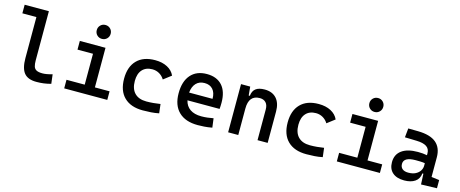

<svg xmlns="http://www.w3.org/2000/svg" viewBox="-42 -1365 4773 1993"><g transform="rotate(15 2344.0 -369.0)"><path d="M365.2 9.8Q273.4 9.8 232.9 -40Q192.4 -89.8 192.4 -199.2V-640.1H41.5V-732.4H301.8V-204.1Q301.8 -165 309.3 -140.1Q316.9 -115.2 338.9 -103.5Q360.8 -91.8 404.3 -91.8Q445.3 -91.8 508.8 -110.4L521 -10.7Q481.4 0 444.3 4.9Q407.2 9.8 365.2 9.8Z M907.2 -597.2Q875.5 -597.2 854 -618.7Q832.5 -640.1 832.5 -671.9Q832.5 -703.6 854 -725.1Q875.5 -746.6 907.2 -746.6Q939 -746.6 960.4 -725.1Q981.9 -703.6 981.9 -671.9Q981.9 -640.1 960.4 -618.7Q939 -597.2 907.2 -597.2ZM662.6 0V-92.3H858.4V-424.3H691.9V-517.6H967.8V-92.3H1125.5V0Z M1508.8 9.8Q1378.9 9.8 1307.9 -59.8Q1236.8 -129.4 1236.8 -259.8Q1236.8 -386.7 1305.4 -457Q1374 -527.3 1501 -527.3Q1577.1 -527.3 1631.8 -498.5Q1686.5 -469.7 1710 -417.5L1627 -354Q1605.5 -389.2 1571.5 -408.7Q1537.6 -428.2 1497.1 -428.2Q1427.7 -428.2 1389.2 -385.5Q1350.6 -342.8 1350.6 -264.6Q1350.6 -179.2 1394.8 -134.3Q1439 -89.4 1520.5 -89.4Q1558.6 -89.4 1596.4 -92.8Q1634.3 -96.2 1670.4 -102.1L1682.1 -4.9Q1640.6 3.9 1596.2 6.8Q1551.8 9.8 1508.8 9.8Z M2099.6 9.8Q1966.8 9.8 1894.8 -59.8Q1822.8 -129.4 1822.8 -259.8Q1822.8 -386.7 1884 -457Q1945.3 -527.3 2056.6 -527.3Q2162.6 -527.3 2220.7 -463.4Q2278.8 -399.4 2278.8 -278.3Q2278.8 -242.7 2275.9 -211.4H1930.7Q1944.3 -150.9 1990.7 -119.4Q2037.1 -87.9 2111.3 -87.9Q2144.5 -87.9 2176.3 -91.6Q2208 -95.2 2240.7 -101.6L2253.4 -3.9Q2206.5 4.9 2168 7.3Q2129.4 9.8 2099.6 9.8ZM2057.6 -430.7Q2000.5 -430.7 1966.6 -394.8Q1932.6 -358.9 1926.3 -293.5H2178.2Q2178.2 -359.4 2146.2 -395Q2114.3 -430.7 2057.6 -430.7Z M2424.3 0V-517.6H2522.9L2531.7 -423.8H2543.9Q2548.8 -476.1 2581.3 -501.7Q2613.8 -527.3 2677.2 -527.3Q2759.3 -527.3 2804.2 -477.5Q2849.1 -427.7 2849.1 -336.9V0H2740.2V-330.6Q2740.2 -377.4 2716.8 -402.8Q2693.4 -428.2 2650.9 -428.2Q2533.2 -428.2 2533.2 -284.7V0Z M3266.6 9.8Q3136.7 9.8 3065.7 -59.8Q2994.6 -129.4 2994.6 -259.8Q2994.6 -386.7 3063.2 -457Q3131.8 -527.3 3258.8 -527.3Q3335 -527.3 3389.6 -498.5Q3444.3 -469.7 3467.8 -417.5L3384.8 -354Q3363.3 -389.2 3329.3 -408.7Q3295.4 -428.2 3254.9 -428.2Q3185.5 -428.2 3147 -385.5Q3108.4 -342.8 3108.4 -264.6Q3108.4 -179.2 3152.6 -134.3Q3196.8 -89.4 3278.3 -89.4Q3316.4 -89.4 3354.2 -92.8Q3392.1 -96.2 3428.2 -102.1L3439.9 -4.9Q3398.4 3.9 3354 6.8Q3309.6 9.8 3266.6 9.8Z M3836.9 -597.2Q3805.2 -597.2 3783.7 -618.7Q3762.2 -640.1 3762.2 -671.9Q3762.2 -703.6 3783.7 -725.1Q3805.2 -746.6 3836.9 -746.6Q3868.7 -746.6 3890.1 -725.1Q3911.6 -703.6 3911.6 -671.9Q3911.6 -640.1 3890.1 -618.7Q3868.7 -597.2 3836.9 -597.2ZM3592.3 0V-92.3H3788.1V-424.3H3621.6V-517.6H3897.5V-92.3H4055.2V0Z M4317.4 9.8Q4236.3 9.8 4191.7 -29.5Q4147 -68.8 4147 -141.1Q4147 -224.1 4207.8 -268.6Q4268.6 -313 4380.4 -313Q4437.5 -313 4479.5 -304.2V-323.7Q4479.5 -373 4443.4 -396.5Q4407.2 -419.9 4335.9 -421.4L4210.4 -424.8L4220.2 -522.5L4326.2 -521Q4457 -519 4520.5 -465.6Q4584 -412.1 4584 -309.6V-98.6L4668.5 -87.9V0L4498.5 4.9L4493.2 -109.4H4482.4Q4476.6 -49.8 4432.6 -20Q4388.7 9.8 4317.4 9.8ZM4337.4 -79.1Q4384.8 -79.1 4416.3 -95.5Q4447.8 -111.8 4463.6 -137.5Q4479.5 -163.1 4479.5 -190.4V-218.8Q4454.6 -222.7 4430.2 -223.4Q4405.8 -224.1 4379.9 -224.1Q4252 -224.1 4252 -150.9Q4252 -116.2 4274.2 -97.7Q4296.4 -79.1 4337.4 -79.1Z"/></g></svg>

Font: Caskaydia Cove Medium
Style: Regular
Weight: 500
Monospace: yes
Designer: Aaron Bell
Foundry: Saja Typeworks
Version: Version 4.300; ttfautohint (v1.8.3)